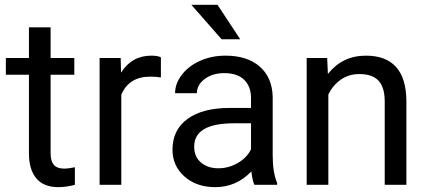

<svg xmlns="http://www.w3.org/2000/svg" viewBox="-20 -770 1781 800"><path d="M190.9 -656.2V-528.3H289.6V-458.5H190.9V-130.9Q190.9 -99.1 204.1 -83.3Q217.3 -67.4 249 -67.4Q264.6 -67.4 292 -73.2V0Q256.3 9.8 222.7 9.8Q162.1 9.8 131.3 -26.9Q100.6 -63.5 100.6 -130.9V-458.5H4.4V-528.3H100.6V-656.2Z M650.4 -447.3Q629.9 -450.7 606 -450.7Q517.1 -450.7 485.4 -375V0H395V-528.3H482.9L484.4 -467.3Q528.8 -538.1 610.4 -538.1Q636.7 -538.1 650.4 -531.2Z M1040 0Q1032.2 -15.6 1027.3 -55.7Q964.4 9.8 877 9.8Q798.8 9.8 748.8 -34.4Q698.7 -78.6 698.7 -146.5Q698.7 -229 761.5 -274.7Q824.2 -320.3 938 -320.3H1025.9V-361.8Q1025.9 -409.2 997.6 -437.3Q969.2 -465.3 914.1 -465.3Q865.7 -465.3 833 -440.9Q800.3 -416.5 800.3 -381.8H709.5Q709.5 -421.4 737.5 -458.3Q765.6 -495.1 813.7 -516.6Q861.8 -538.1 919.4 -538.1Q1010.7 -538.1 1062.5 -492.4Q1114.3 -446.8 1116.2 -366.7V-123.5Q1116.2 -50.8 1134.8 -7.8V0ZM890.1 -68.8Q932.6 -68.8 970.7 -90.8Q1008.8 -112.8 1025.9 -147.9V-256.3H955.1Q789.1 -256.3 789.1 -159.2Q789.1 -116.7 817.4 -92.8Q845.7 -68.8 890.1 -68.8ZM981 -606.4H903.3L777.3 -750H886.2Z M1343.3 -528.3 1346.2 -461.9Q1406.7 -538.1 1504.4 -538.1Q1671.9 -538.1 1673.3 -349.1V0H1583V-349.6Q1582.5 -406.7 1556.9 -434.1Q1531.2 -461.4 1477.1 -461.4Q1433.1 -461.4 1399.9 -438Q1366.7 -414.6 1348.1 -376.5V0H1257.8V-528.3Z"/></svg>

Font: RobotoSquareBracket
Style: Square-Bracket
Weight: 400
Version: Version 2.137; 2017